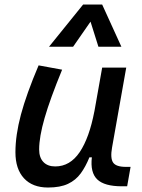

<svg xmlns="http://www.w3.org/2000/svg" viewBox="-20 -815 626 845"><path d="M191.4 10.3Q123 10.3 85.4 -30.5Q47.9 -71.3 47.9 -145Q47.9 -219.7 72 -310.3Q96.2 -400.9 149.9 -527.3L253.4 -508.3Q200.2 -378.9 176.3 -295.7Q152.3 -212.4 152.3 -157.2Q152.3 -121.6 170.9 -102.1Q189.5 -82.5 223.1 -82.5Q288.1 -82.5 330.6 -145.3Q373 -208 395.5 -325.7V-325.2L429.7 -517.6H535.6L473.1 -165.5Q464.8 -118.7 477.8 -99.6Q490.7 -80.6 533.7 -80.6H554.7L539.6 4.9H516.6Q439.5 4.9 408 -25.4Q376.5 -55.7 384.3 -122.6H373.5Q356.9 -81.5 335.2 -51.8Q313.5 -22 279.3 -5.9Q245.1 10.3 191.4 10.3ZM429.7 -794.9 514.2 -609.4H413.1L378.4 -719.7L301.8 -609.4H195.8L345.7 -794.9Z"/></svg>

Font: Cascadia Mono PL
Style: Italic
Weight: 400
Italic angle: -10°
Monospace: yes
Designer: Aaron Bell
Foundry: Saja Typeworks
Version: Version 2404.023; ttfautohint (v1.8.4)